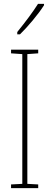

<svg xmlns="http://www.w3.org/2000/svg" viewBox="-20 -970 254 990"><path d="M37 0V-19L95 -22V-691L37 -695V-714H177V-695L121 -691V-22L177 -19V0ZM207 -943Q184 -907 148.5 -864.5Q113 -822 83 -793H69V-805Q138 -890 176 -950H207Z"/></svg>

Font: Noto Sans Display Thin Cond
Style: Regular
Weight: 250
Width: 3
Designer: Monotype Design team
Foundry: Monotype Imaging Inc.
Version: Version 1.000